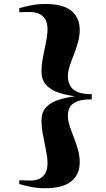

<svg xmlns="http://www.w3.org/2000/svg" viewBox="-20 -830 548 990"><path d="M213.5 140.5Q175 140.5 143.5 134.5Q112 128.5 79.5 119V99.5Q88.5 99.5 98.8 100Q109 100.5 119 100.5Q129 100.5 138 101Q162.5 101 182 92.2Q201.5 83.5 213.2 63.8Q225 44 225 11.5Q225 -16.5 217.2 -54.8Q209.5 -93 201.8 -133.2Q194 -173.5 194 -207.5Q194 -253 219.2 -278.5Q244.5 -304 284.2 -316Q324 -328 368 -333.5Q324 -339 284.2 -351.8Q244.5 -364.5 219.2 -390.5Q194 -416.5 194 -462.5Q194 -496 201.8 -535.5Q209.5 -575 217.2 -612.8Q225 -650.5 225 -679Q225 -712 212.8 -731.5Q200.5 -751 179.8 -759.5Q159 -768 135 -768Q126.5 -768 116.8 -767.8Q107 -767.5 97.5 -767.5Q88 -767.5 79.5 -767V-788Q109.5 -796.5 142.8 -803Q176 -809.5 215 -809.5Q305 -809.5 348 -774.2Q391 -739 391 -676.5Q391 -642.5 381.8 -610.2Q372.5 -578 360.5 -547.8Q348.5 -517.5 339.2 -489.2Q330 -461 330 -434.5Q330 -410 341 -389.2Q352 -368.5 378.8 -356.2Q405.5 -344 453 -344.5V-317.5Q405.5 -318 378.8 -307.5Q352 -297 341 -278.5Q330 -260 330 -235Q330 -209 339.2 -180.5Q348.5 -152 360.5 -121.8Q372.5 -91.5 381.8 -59.5Q391 -27.5 391 7Q391 70 347.2 105.2Q303.5 140.5 213.5 140.5Z"/></svg>

Font: Merriweather 144pt ExtraBold
Style: Regular
Weight: 800
Version: Version 2.100